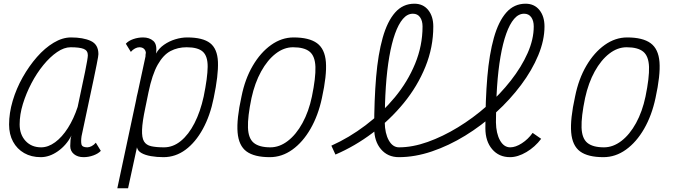

<svg xmlns="http://www.w3.org/2000/svg" viewBox="-20 -834 3640 1036"><path d="M497 -64 524 -20Q510 -5 484 4.5Q458 14 431 14Q399 14 379 -2.5Q359 -19 359 -46Q359 -63 360.5 -79Q362 -95 366 -103Q338 -50 292.5 -18Q247 14 200 14Q149 14 110.5 -8Q72 -30 50.5 -69.5Q29 -109 29 -162Q29 -224 48.5 -290Q68 -356 102.5 -417Q137 -478 179.5 -526.5Q222 -575 269.5 -603.5Q317 -632 363 -632Q429 -632 470 -613Q511 -594 511 -542Q511 -538 509 -525Q507 -512 501.5 -485Q496 -458 486 -409.5Q476 -361 459.5 -285Q443 -209 420 -99Q416 -72 419.5 -55.5Q423 -39 451 -39Q462 -39 474.5 -45.5Q487 -52 497 -64ZM202 -39Q240 -39 277.5 -66.5Q315 -94 346.5 -143.5Q378 -193 399 -257Q424 -373 439 -446.5Q454 -520 454 -536Q454 -561 432 -570Q410 -579 361 -579Q326 -579 288 -553Q250 -527 214 -483Q178 -439 149.5 -384.5Q121 -330 103.5 -273Q86 -216 86 -163Q86 -108 118 -73.5Q150 -39 202 -39Z M990 -632Q1074 -632 1113.5 -601.5Q1153 -571 1156 -500Q1159 -429 1133 -305Q1114 -210 1074.5 -138Q1035 -66 981 -26Q927 14 862 14Q826 14 794.5 8.5Q763 3 743 -8.5Q723 -20 719 -39L671 182H613L713 -287Q714 -293 715.5 -299.5Q717 -306 718 -313Q719 -318 720.5 -323.5Q722 -329 723 -334L765 -529Q765 -535 765.5 -540Q766 -545 767 -549Q766 -562 757 -570.5Q748 -579 732 -579Q721 -579 708.5 -572.5Q696 -566 686 -554L659 -598Q673 -614 699 -623Q725 -632 752 -632Q786 -632 807.5 -613Q829 -594 822 -545Q837 -573 865 -592.5Q893 -612 926 -622Q959 -632 990 -632ZM1079 -313Q1100 -416 1100.5 -473.5Q1101 -531 1074.5 -555Q1048 -579 987 -579Q939 -579 900 -558.5Q861 -538 831 -485Q801 -432 781 -335L764 -252Q748 -177 746.5 -134Q745 -91 757 -71Q769 -51 796 -45Q823 -39 865 -39Q914 -39 956 -73.5Q998 -108 1029.5 -169.5Q1061 -231 1079 -313Z M1436 14Q1352 14 1310 -17Q1268 -48 1262 -119.5Q1256 -191 1283 -313Q1302 -408 1344 -479.5Q1386 -551 1443 -591.5Q1500 -632 1564 -632Q1648 -632 1690.5 -601Q1733 -570 1738.5 -499Q1744 -428 1717 -305Q1697 -211 1655.5 -139Q1614 -67 1557.5 -26.5Q1501 14 1436 14ZM1439 -39Q1488 -39 1533 -73.5Q1578 -108 1612 -170Q1646 -232 1663 -313Q1684 -415 1682 -473Q1680 -531 1651 -555Q1622 -579 1561 -579Q1512 -579 1467.5 -544.5Q1423 -510 1389 -448.5Q1355 -387 1337 -305Q1316 -204 1318 -145.5Q1320 -87 1349.5 -63Q1379 -39 1439 -39Z M2860 -691Q2860 -722 2846.5 -741Q2833 -760 2808 -760Q2778 -760 2754 -732Q2730 -704 2711.5 -652Q2693 -600 2680.5 -527.5Q2668 -455 2662 -366Q2656 -277 2656 -174Q2657 -114 2678 -76.5Q2699 -39 2733 -39Q2762 -39 2796 -61Q2830 -83 2854 -117L2900 -85Q2867 -41 2820.5 -13.5Q2774 14 2732 14Q2672 14 2635.5 -29Q2599 -72 2599 -142Q2599 -295 2609.5 -418.5Q2620 -542 2645 -630.5Q2670 -719 2712 -766.5Q2754 -814 2816 -814Q2863 -814 2890.5 -780Q2918 -746 2918 -691Q2918 -617 2884.5 -536Q2851 -455 2791.5 -375.5Q2732 -296 2655 -226Q2578 -156 2490 -102Q2402 -48 2310.5 -17Q2219 14 2132 14Q2072 14 2035.5 -29Q1999 -72 1999 -142Q1999 -295 2009.5 -418.5Q2020 -542 2045 -630.5Q2070 -719 2112 -766.5Q2154 -814 2216 -814Q2263 -814 2290.5 -780Q2318 -746 2318 -691Q2318 -579 2275.5 -474Q2233 -369 2159 -278.5Q2085 -188 1990 -116.5Q1895 -45 1790 0L1768 -48Q1864 -91 1952.5 -158Q2041 -225 2110.5 -309Q2180 -393 2220 -490.5Q2260 -588 2260 -691Q2260 -722 2246.5 -741Q2233 -760 2208 -760Q2178 -760 2154 -732Q2130 -704 2111.5 -652Q2093 -600 2080.5 -527.5Q2068 -455 2062 -366Q2056 -277 2056 -174Q2057 -114 2078 -76.5Q2099 -39 2133 -39Q2206 -39 2287.5 -68Q2369 -97 2451 -147Q2533 -197 2606 -261.5Q2679 -326 2736.5 -399.5Q2794 -473 2827 -547.5Q2860 -622 2860 -691Z M3236 14Q3152 14 3110 -17Q3068 -48 3062 -119.5Q3056 -191 3083 -313Q3102 -408 3144 -479.5Q3186 -551 3243 -591.5Q3300 -632 3364 -632Q3448 -632 3490.5 -601Q3533 -570 3538.5 -499Q3544 -428 3517 -305Q3497 -211 3455.5 -139Q3414 -67 3357.5 -26.5Q3301 14 3236 14ZM3239 -39Q3288 -39 3333 -73.5Q3378 -108 3412 -170Q3446 -232 3463 -313Q3484 -415 3482 -473Q3480 -531 3451 -555Q3422 -579 3361 -579Q3312 -579 3267.5 -544.5Q3223 -510 3189 -448.5Q3155 -387 3137 -305Q3116 -204 3118 -145.5Q3120 -87 3149.5 -63Q3179 -39 3239 -39Z"/></svg>

Font: Victor Mono Thin ExtraLight
Style: Italic
Weight: 250
Italic angle: -12°
Monospace: yes
Version: Version 1.561;gftools[0.9.30]